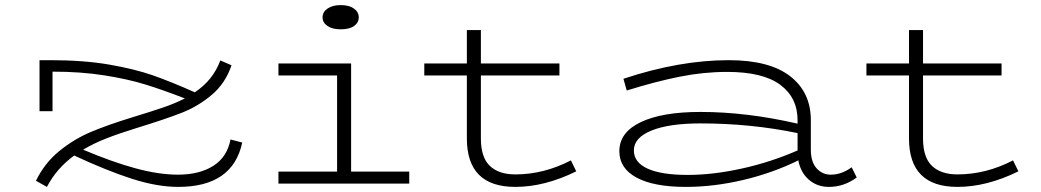

<svg xmlns="http://www.w3.org/2000/svg" viewBox="-20 -720 4081 753"><path d="M930 -161Q893 13 679 13Q597 13 498.5 -18.5Q400 -50 271 -110Q202 -60 164 13L121 -11Q155 -81 213 -128Q271 -175 336.5 -202.5Q402 -230 496 -259Q578 -284 621.5 -299Q665 -314 705 -334Q620 -367 550.5 -388.5Q481 -410 389 -424.5Q297 -439 186 -439V-284H135V-484H178Q309 -484 409.5 -466.5Q510 -449 581 -424Q652 -399 744 -358Q816 -406 844 -483L888 -464Q864 -393 810.5 -348Q757 -303 693.5 -278Q630 -253 513 -217Q448 -197 398 -177.5Q348 -158 306 -133Q419 -85 511 -60Q603 -35 678 -35Q762 -35 816.5 -69.5Q871 -104 884 -173Z M1245 -652Q1245 -673 1264.5 -686.5Q1284 -700 1316 -700Q1349 -700 1368 -686.5Q1387 -673 1387 -652Q1387 -631 1368.5 -618Q1350 -605 1316 -605Q1284 -605 1264.5 -618Q1245 -631 1245 -652ZM1585 -47V0H1072V-47H1302V-424H1072V-471H1357V-47Z M2240 -48Q2116 13 2001 13Q1811 13 1811 -177V-424H1644V-471H1811V-602H1866V-471H2174V-424H1866V-177Q1866 -103 1901 -69.5Q1936 -36 2001 -36Q2113 -36 2219 -91Z M3340 -24Q3290 13 3231 13Q3185 13 3152.5 -15Q3120 -43 3111 -91Q3009 -41 2894 -14Q2779 13 2670 13Q2544 13 2476.5 -23.5Q2409 -60 2409 -127Q2409 -201 2493 -241Q2577 -281 2727 -281Q2909 -281 3108 -235V-248Q3108 -337 3040 -387.5Q2972 -438 2832 -438Q2739 -438 2644.5 -419Q2550 -400 2438 -365L2425 -411Q2644 -484 2838 -484Q2998 -484 3079 -421Q3160 -358 3160 -249V-133Q3160 -85 3182.5 -60Q3205 -35 3238 -35Q3281 -35 3320 -64ZM2677 -34Q2776 -34 2889.5 -59Q3003 -84 3108 -130V-198Q2925 -236 2727 -236Q2604 -236 2535 -208Q2466 -180 2466 -130Q2466 -83 2520 -58.5Q2574 -34 2677 -34Z M3974 -48Q3850 13 3735 13Q3545 13 3545 -177V-424H3378V-471H3545V-602H3600V-471H3908V-424H3600V-177Q3600 -103 3635 -69.5Q3670 -36 3735 -36Q3847 -36 3953 -91Z"/></svg>

Font: BioRhyme Expanded Light
Style: Regular
Weight: 300
Width: 7
Designer: Aoife Mooney
Foundry: Aoife Mooney Type
Version: Version 1.001